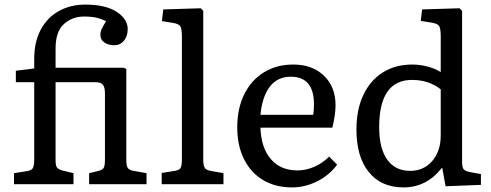

<svg xmlns="http://www.w3.org/2000/svg" viewBox="-20 -802 2138 836"><path d="M41 0V-48L98 -57Q117 -60 123 -70Q129 -80 129 -108V-444H49V-494L129 -504V-545Q129 -620 157.5 -673Q186 -726 236.5 -754Q287 -782 351 -782Q440 -782 488 -750.5Q536 -719 536 -676Q536 -644 519.5 -624.5Q503 -605 477 -605Q452 -605 434.5 -617Q417 -629 417 -650Q417 -662 422 -674Q427 -686 442 -710Q431 -716 407.5 -723Q384 -730 346 -730Q295 -730 258.5 -697.5Q222 -665 222 -591V-507H518L530 -502V-105Q530 -80 536.5 -70.5Q543 -61 562 -58L618 -48V0H368V-48L406 -57Q426 -62 431.5 -71Q437 -80 437 -108V-395Q437 -421 428.5 -432.5Q420 -444 397 -444H222V-104Q222 -80 228.5 -72Q235 -64 254 -59L300 -48V0Z M684 0V-49L741 -58Q761 -61 766.5 -71Q772 -81 772 -109V-643Q772 -678 764.5 -688.5Q757 -699 729 -703L685 -710L691 -761L854 -766L865 -755V-105Q865 -86 870 -74Q875 -62 897 -58L953 -48V0Z M1252 14Q1179 14 1125.5 -18Q1072 -50 1042.5 -109Q1013 -168 1013 -247Q1013 -330 1043.5 -391.5Q1074 -453 1129 -487Q1184 -521 1257 -521Q1340 -521 1390.5 -472.5Q1441 -424 1441 -344Q1441 -302 1427 -246H1114Q1117 -158 1159.5 -109Q1202 -60 1275 -60Q1313 -60 1349 -76Q1385 -92 1413 -120L1448 -85Q1414 -39 1361 -12.5Q1308 14 1252 14ZM1114 -302H1344Q1347 -322 1347 -348Q1347 -468 1246 -468Q1189 -468 1155.5 -425.5Q1122 -383 1114 -302Z M1737 14Q1640 14 1586 -52.5Q1532 -119 1532 -238Q1532 -325 1562 -388.5Q1592 -452 1646.5 -486.5Q1701 -521 1776 -521Q1809 -521 1842.5 -512Q1876 -503 1899 -488V-644Q1899 -679 1891.5 -689.5Q1884 -700 1856 -704L1812 -711L1818 -761L1981 -766L1992 -755V-98Q1992 -74 1998.5 -65.5Q2005 -57 2025 -53L2074 -44V3L1920 9L1906 -70H1903Q1837 14 1737 14ZM1766 -58Q1825 -58 1862 -101Q1899 -144 1899 -212V-413Q1847 -454 1774 -454Q1631 -454 1631 -248Q1631 -156 1666 -107Q1701 -58 1766 -58Z"/></svg>

Font: Literata 12pt
Style: Regular
Weight: 400
Designer: Latin by Veronika Burian and Jose Scaglione. Greek by Irene Vlachou. Cyrillic by Vera Evstafieva.
Foundry: TypeTogether
Version: Version 3.002